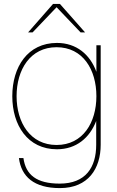

<svg xmlns="http://www.w3.org/2000/svg" viewBox="-20 -752 598 984"><path d="M287 212C433 212 496 111 496 -10V-520H474V-384C442 -472 372 -532 272 -532C122 -532 43 -409 43 -259C43 -110 122 13 272 13C371 13 440 -46 473 -132V-10C473 106 419 189 286 189C167 189 112 144 100 58H77C89 153 154 212 287 212ZM65 -259C65 -395 135 -510 270 -510C405 -510 474 -395 474 -259C474 -124 405 -9 270 -9C135 -9 65 -124 65 -259ZM124 -586H147L270 -715L393 -586H416L287 -732H252Z"/></svg>

Font: Aspekta 50
Style: Regular
Weight: 50
Designer: Ivo Dolenc
Version: Version 2.000